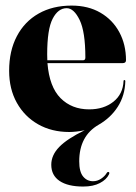

<svg xmlns="http://www.w3.org/2000/svg" viewBox="-20 -474 498 704"><path d="M379.5 165.5Q370.5 184.5 346.2 197.2Q322 210 285 210Q229 210 198.5 189.5Q168 169 168 130Q168 95 197 65Q226 35 290.5 3.5Q274 7 259.2 8.5Q244.5 10 234 10Q169.5 10 119.8 -18.2Q70 -46.5 41.8 -97Q13.5 -147.5 13.5 -214.5Q13.5 -287.5 41.8 -341.2Q70 -395 121.5 -424.2Q173 -453.5 242.5 -453.5Q303.5 -453.5 348.2 -427.5Q393 -401.5 417.5 -356Q442 -310.5 442 -253Q442 -242.5 429.5 -242.5H154Q161 -155.5 202 -114.2Q243 -73 307 -73Q360.5 -73 395.8 -101Q431 -129 433 -177Q433 -180.5 436 -180.5Q439.5 -180.5 439.5 -176Q438 -123.5 412 -82.8Q386 -42 341.5 -16.5Q270.5 24.5 270.5 117.5Q270.5 156 284.8 173.2Q299 190.5 321 190.5Q337 190.5 350.8 181.2Q364.5 172 371.5 160Q375 155 379 157Q382.5 159 379.5 165.5ZM153 -275Q153 -263.5 153.5 -253H284.5Q293 -253 293 -263Q293 -357.5 272 -400.8Q251 -444 224.5 -444Q193 -444 173 -405.2Q153 -366.5 153 -275Z"/></svg>

Font: Fraunces 144pt
Style: Bold
Weight: 700
Version: Version 1.000;[b76b70a41]